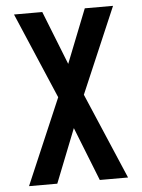

<svg xmlns="http://www.w3.org/2000/svg" viewBox="-53 -777 605 819"><g transform="rotate(-5 250.0 -367.5)"><path d="M38 0 195 -367 38 -735H159L250 -505L341 -735H462L305 -368L462 0H341L250 -230L159 0Z"/></g></svg>

Font: Iosevka Term
Style: Bold
Weight: 700
Monospace: yes
Designer: Belleve Invis
Foundry: Belleve Invis
Version: Version 30.0.1